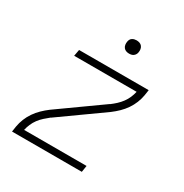

<svg xmlns="http://www.w3.org/2000/svg" viewBox="-167 -848 934 977"><g transform="rotate(30 300.0 -359.5)"><path d="M39 0 44 -33Q48 -56 57 -78.5Q66 -101 80 -121.5Q94 -142 112 -159.5Q130 -177 150 -192L400 -370Q400 -370 400 -370Q400 -370 400 -370H401Q417 -382 431 -395Q445 -408 456.5 -423.5Q468 -439 475.5 -456.5Q483 -474 487 -492H120L127 -530H536L531 -497Q527 -474 518 -451.5Q509 -429 495 -408.5Q481 -388 463 -370.5Q445 -353 425 -338L175 -160Q175 -160 175 -160Q175 -160 175 -160H174Q159 -148 144.5 -135Q130 -122 118.5 -106.5Q107 -91 99.5 -73.5Q92 -56 88 -38H455L449 0ZM356 -641Q347 -641 338.5 -644Q330 -647 324.5 -654Q319 -661 317.5 -670.5Q316 -680 318 -690Q319 -696 322 -702Q325 -708 331 -712Q337 -716 343.5 -717.5Q350 -719 356 -719Q366 -719 374.5 -716Q383 -713 388.5 -706Q394 -699 395.5 -689.5Q397 -680 395 -670Q394 -664 390.5 -658Q387 -652 381.5 -648Q376 -644 369.5 -642.5Q363 -641 356 -641Z"/></g></svg>

Font: Iosevka Curly XLtEx
Style: Italic
Weight: 200
Width: 7
Italic angle: -9°
Monospace: yes
Designer: Belleve Invis
Foundry: Belleve Invis
Version: Version 11.1.0; ttfautohint (v1.8.3)